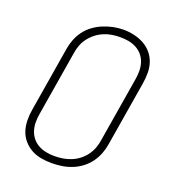

<svg xmlns="http://www.w3.org/2000/svg" viewBox="-136 -852 873 965"><g transform="rotate(20 300.0 -369.0)"><path d="M249 8Q220 8 191.5 3Q163 -2 139 -15.5Q115 -29 97 -50Q79 -71 70.5 -97Q62 -123 61.5 -152.5Q61 -182 66 -211L123 -556Q127 -582 137 -608Q147 -634 164 -657Q181 -680 204.5 -697Q228 -714 254 -724.5Q280 -735 306.5 -740.5Q333 -746 361 -746Q390 -746 418 -739.5Q446 -733 470 -720Q494 -707 512 -686Q530 -665 539 -638.5Q548 -612 548 -583Q548 -554 543 -524L486 -179Q482 -153 472 -127Q462 -101 445 -78Q428 -55 404.5 -37.5Q381 -20 355 -10Q329 0 302 4Q275 8 249 8ZM249 -30Q272 -30 294 -33.5Q316 -37 337.5 -45.5Q359 -54 378 -68.5Q397 -83 411 -102Q425 -121 433 -142.5Q441 -164 444 -186L501 -531Q505 -554 505 -577Q505 -600 498.5 -621Q492 -642 478 -659Q464 -676 444.5 -686.5Q425 -697 403 -701Q381 -705 358 -705Q335 -705 313.5 -701.5Q292 -698 270.5 -689Q249 -680 230.5 -665.5Q212 -651 198 -632.5Q184 -614 176 -592.5Q168 -571 165 -549L108 -204Q104 -181 104 -158.5Q104 -136 110.5 -115Q117 -94 130.5 -77Q144 -60 163 -49.5Q182 -39 204 -34.5Q226 -30 249 -30Z"/></g></svg>

Font: Iosevka Curly XLtEx
Style: Italic
Weight: 200
Width: 7
Italic angle: -9°
Monospace: yes
Designer: Belleve Invis
Foundry: Belleve Invis
Version: Version 11.1.0; ttfautohint (v1.8.3)